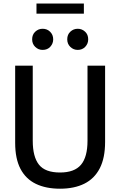

<svg xmlns="http://www.w3.org/2000/svg" viewBox="-20 -1076 694 1108"><path d="M326.5 13Q245 13 187 -15Q129 -43 98.2 -101.5Q67.5 -160 67.5 -252V-697H169V-263.5Q169 -171 204.8 -125.8Q240.5 -80.5 326.5 -80.5Q409.5 -80.5 447.2 -125Q485 -169.5 485 -264V-697H586.5V-257Q586.5 -164.5 555.8 -104.8Q525 -45 466.8 -16Q408.5 13 326.5 13ZM226 -788Q201.5 -788 183.5 -805.2Q165.5 -822.5 165.5 -849Q165.5 -876.5 183.5 -893.2Q201.5 -910 226 -910Q252 -910 269.5 -892.5Q287 -875 287 -849Q287 -825 270.5 -806.5Q254 -788 226 -788ZM428.5 -788Q404 -788 386 -805.2Q368 -822.5 368 -849Q368 -876.5 386 -893.2Q404 -910 428.5 -910Q453 -910 471 -893.2Q489 -876.5 489 -849Q489 -824 472 -806Q455 -788 428.5 -788ZM464 -997H190.5V-1055.5H464Z"/></svg>

Font: Acari Sans Neue SemiBold
Style: Regular
Weight: 600
Designer: Alfredo Marco Pradil (font), Cristiano Sobral (main changes)
Foundry: Hanken Design Co. (font), Cristiano Sobral (main changes)
Version: Version 2.459;March 19, 2022;FontCreator 14.0.0.2808 64-bit;